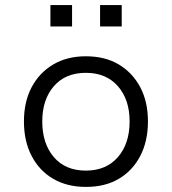

<svg xmlns="http://www.w3.org/2000/svg" viewBox="-20 -726 674 754"><path d="M318 8Q243 8 188.5 -24Q134 -56 104 -114Q74 -172 74 -249Q74 -326 104 -383Q134 -440 188.5 -472.5Q243 -505 317 -505Q393 -505 447 -472.5Q501 -440 531 -383Q561 -326 561 -249Q561 -172 531 -114Q501 -56 447 -24Q393 8 318 8ZM317 -56Q397 -56 443 -109Q489 -162 489 -249Q489 -335 443 -387.5Q397 -440 317 -440Q237 -440 191.5 -387.5Q146 -335 146 -249Q146 -162 191.5 -109Q237 -56 317 -56ZM373 -622V-706H458V-622ZM178 -622V-706H263V-622Z"/></svg>

Font: Nunito Sans 6pt Light
Style: Regular
Weight: 300
Version: Version 3.101;gftools[0.9.27]